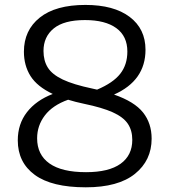

<svg xmlns="http://www.w3.org/2000/svg" viewBox="-20 -770 706 799"><path d="M337 9.5Q195.5 9.5 124.8 -42.2Q54 -94 54 -186Q54 -254 92.2 -303.2Q130.5 -352.5 199.5 -379Q135 -409.5 107.2 -453.2Q79.5 -497 79.5 -555Q79.5 -644 145.5 -696.8Q211.5 -749.5 335.5 -749.5Q453.5 -749.5 519.5 -699.8Q585.5 -650 585.5 -563Q585.5 -434.5 454.5 -376.5Q539.5 -347 575.2 -302Q611 -257 611 -193Q611 -102.5 541.5 -46.5Q472 9.5 337 9.5ZM364 -401.5Q374.5 -399 384 -397Q450.5 -425 480.2 -462.8Q510 -500.5 510 -555.5Q510 -619.5 464 -653Q418 -686.5 333.5 -686.5Q246.5 -686.5 203.8 -651.8Q161 -617 161 -558Q161 -517.5 179 -488.8Q197 -460 241.2 -439Q285.5 -418 364 -401.5ZM134.5 -194.5Q134.5 -126 185.8 -89.8Q237 -53.5 338 -53.5Q433 -53.5 481.8 -88.5Q530.5 -123.5 530.5 -188Q530.5 -227.5 511.8 -255.2Q493 -283 449 -302.8Q405 -322.5 330 -338Q294 -345.5 263.5 -355Q199 -332 166.8 -289.8Q134.5 -247.5 134.5 -194.5Z"/></svg>

Font: Encode Sans SemiExpanded SemiExpanded
Style: Regular
Weight: 400
Width: 6
Designer: Multiple Designers
Foundry: Impallari Type
Version: Version 3.000; ttfautohint (v1.8.3) -l 8 -r 50 -G 200 -x 14 